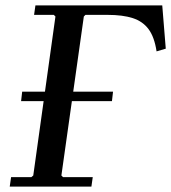

<svg xmlns="http://www.w3.org/2000/svg" viewBox="-20 -690 633 710"><path d="M580 -670 593 -510 559 -500Q551 -553 529.5 -582Q508 -611 471 -623Q434 -635 378 -635H296L290 -629L207 -41L213 -35H323L318 0H16L21 -35H96L103 -41L185 -629L179 -635H106L111 -670ZM62 -351H398L394 -316H58Z"/></svg>

Font: Brygada 1918 Medium
Style: Italic
Weight: 500
Italic angle: -8°
Designer: Mateusz Machalski | Borys Kosmynka | Przemek Hoffer
Foundry: NIEPODLEGLA 2018
Version: Version 3.006